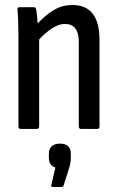

<svg xmlns="http://www.w3.org/2000/svg" viewBox="-20 -517 473 770"><path d="M63 0Q54 0 54 -10V-366Q54 -402 53 -430.5Q52 -459 50 -476Q49 -488 58 -488H116Q124 -488 125 -479Q127 -469 128.5 -453.5Q130 -438 131 -423Q165 -459 198 -478Q231 -497 270 -497Q379 -497 379 -357V-10Q379 0 370 0H305Q296 0 296 -10V-349Q296 -421 240 -421Q196 -421 137 -359V-10Q137 0 128 0ZM191 233Q184 233 186 224L202 155Q176 146 176 116V100Q176 79 188 69Q200 59 220 59Q264 59 264 100V116Q264 129 261.5 140.5Q259 152 255 164L235 227Q232 233 227 233Z"/></svg>

Font: Sofia Sans Condensed Medium
Style: Regular
Weight: 500
Designer: Botio Nikoltchev, Ani Petrova
Foundry: lettersoup
Version: Version 4.101; ttfautohint (v1.8.4.7-5d5b)